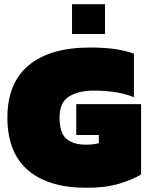

<svg xmlns="http://www.w3.org/2000/svg" viewBox="-20 -879 703 909"><path d="M321 -718V-859H477V-718ZM390 10Q208 10 111.5 -74Q15 -158 15 -322Q15 -486 116 -570Q217 -654 407 -654Q469 -654 518.5 -647.5Q568 -641 614 -625V-419Q568 -437 520.5 -443.5Q473 -450 423 -450Q353 -450 307.5 -422.5Q262 -395 262 -322Q262 -249 294.5 -221.5Q327 -194 388 -194Q420 -194 448 -201V-240H341V-386H648V-53Q607 -28 543 -9Q479 10 390 10Z"/></svg>

Font: Kanit Black
Style: Regular
Weight: 900
Designer: Katatrad Team
Foundry: CadsonDemak
Version: Version 2.000; ttfautohint (v1.8.3)